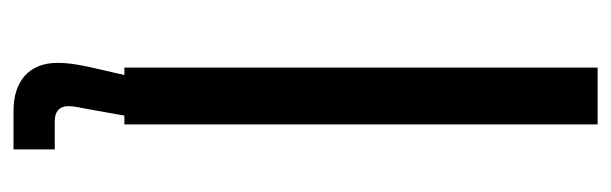

<svg xmlns="http://www.w3.org/2000/svg" viewBox="-330 -410 904 284"><g transform="rotate(90 122.0 -268.0)"><path d="M80 0H91L82 39C77 60 73 80 73 99C73 141 100 164 144 164H201V103H159C145 103 137 96 137 83C137 74 139 68 141 56L151 0H164V-700H80Z"/></g></svg>

Font: Meta Space
Style: Regular
Weight: 400
Designer: Meta Pool / Florian Karsten
Foundry: Meta Pool / Florian Karsten
Version: Version 2.000;Glyphs 3.1.1 (3137)